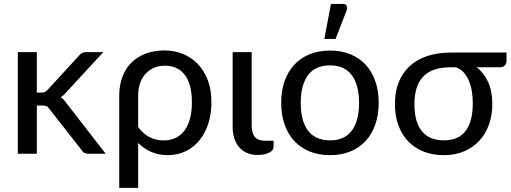

<svg xmlns="http://www.w3.org/2000/svg" viewBox="-20 -768 2553 959"><path d="M69 0ZM164 -507.5V-305.5H187Q197 -305.5 204 -308.5Q211 -311.5 218.5 -320L373.5 -489Q380.5 -498 388.8 -502.8Q397 -507.5 410 -507.5H496L314 -310.5Q300 -292.5 283.5 -282.5Q293 -276.5 300.2 -268Q307.5 -259.5 314.5 -249.5L508 0H423Q411.5 0 402.8 -4Q394 -8 387.5 -18.5L227 -223.5Q219.5 -234.5 212.2 -237.8Q205 -241 190 -241H164V0H69V-507.5Z M575.5 -290Q575.5 -341.5 591 -383.2Q606.5 -425 635.8 -454.5Q665 -484 707 -500Q749 -516 802.5 -516Q851 -516 893.5 -498.8Q936 -481.5 967.8 -448.5Q999.5 -415.5 1017.8 -367.5Q1036 -319.5 1036 -257.5Q1036 -201 1021 -152.8Q1006 -104.5 977.8 -69Q949.5 -33.5 908.8 -13.2Q868 7 817 7Q772.5 7 735.5 -9.2Q698.5 -25.5 670 -54V170.5H575.5ZM670 -133.5Q695.5 -98.5 728.2 -82.5Q761 -66.5 795.5 -66.5Q864 -66.5 901.2 -115.5Q938.5 -164.5 938.5 -257.5Q938.5 -306 928.5 -340.5Q918.5 -375 900.5 -397.2Q882.5 -419.5 857.5 -429.8Q832.5 -440 802.5 -440Q775 -440 750.8 -430Q726.5 -420 708.5 -401Q690.5 -382 680.2 -354Q670 -326 670 -290Z M1142 -507.5H1237V-140.5Q1237 -103.5 1252.8 -84.2Q1268.5 -65 1304.5 -65H1346.5V-35.5Q1346.5 -25.5 1340.2 -17.8Q1334 -10 1323 -4.8Q1312 0.5 1297.8 3.2Q1283.5 6 1267.5 6Q1236.5 6 1213.2 -4.2Q1190 -14.5 1174 -33.2Q1158 -52 1150 -78Q1142 -104 1142 -135.5Z M1384.5 0ZM1628.5 -515.5Q1684.5 -515.5 1729.5 -497.2Q1774.5 -479 1806 -445Q1837.5 -411 1854.5 -362.8Q1871.5 -314.5 1871.5 -254.5Q1871.5 -194.5 1854.5 -146Q1837.5 -97.5 1806 -63.5Q1774.5 -29.5 1729.5 -11.2Q1684.5 7 1628.5 7Q1572.5 7 1527.2 -11.2Q1482 -29.5 1450.2 -63.5Q1418.5 -97.5 1401.5 -146Q1384.5 -194.5 1384.5 -254.5Q1384.5 -314.5 1401.5 -362.8Q1418.5 -411 1450.2 -445Q1482 -479 1527.2 -497.2Q1572.5 -515.5 1628.5 -515.5ZM1628.5 -67Q1701.5 -67 1737.5 -116Q1773.5 -165 1773.5 -254Q1773.5 -342.5 1737.5 -392Q1701.5 -441.5 1628.5 -441.5Q1554.5 -441.5 1518.2 -392Q1482 -342.5 1482 -254Q1482 -165 1518.2 -116Q1554.5 -67 1628.5 -67ZM1600 -573.5 1633 -748.5H1692Q1706 -748.5 1711.2 -739.2Q1716.5 -730 1711 -715L1656 -573.5Z M2360.5 -432Q2397.5 -404 2418.2 -358.2Q2439 -312.5 2439 -248.5Q2439 -192.5 2422.2 -145.5Q2405.5 -98.5 2374 -64.8Q2342.5 -31 2297.8 -12Q2253 7 2197 7Q2142 7 2097 -10.5Q2052 -28 2020 -60.8Q1988 -93.5 1970.2 -141Q1952.5 -188.5 1952.5 -248.5Q1952.5 -308.5 1971 -356Q1989.5 -403.5 2025.2 -436.8Q2061 -470 2113 -487.8Q2165 -505.5 2232.5 -505.5H2510V-460.5Q2510 -451.5 2501.5 -441.8Q2493 -432 2478.5 -432ZM2341.5 -252.5Q2341.5 -284.5 2336.5 -313.8Q2331.5 -343 2321 -367Q2310.5 -391 2294.5 -407.8Q2278.5 -424.5 2257 -432H2232Q2183.5 -432 2149 -420Q2114.5 -408 2092.5 -384.2Q2070.5 -360.5 2060.2 -326Q2050 -291.5 2050 -246.5Q2050 -158 2087.5 -112.5Q2125 -67 2196.5 -67Q2270 -67 2305.8 -114.2Q2341.5 -161.5 2341.5 -252.5Z"/></svg>

Font: Lato Medium
Style: Regular
Weight: 500
Designer: Lukasz Dziedzic
Foundry: tyPoland Lukasz Dziedzic
Version: Version 2.006; 2014-01-15